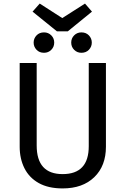

<svg xmlns="http://www.w3.org/2000/svg" viewBox="-20 -1041 702 1073"><path d="M330 12Q250 12 196.5 -18Q143 -48 116.5 -101Q90 -154 90 -221V-689H185V-228Q185 -68 330 -68Q476 -68 476 -224V-689H572V-221Q572 -114 507 -51Q442 12 330 12ZM359 -866H298L162 -976L202 -1021L328 -940L455 -1021L494 -976ZM226 -746Q200 -746 184 -763Q168 -780 168 -803Q168 -826 184 -843Q200 -860 226 -860Q250 -860 266.5 -843.5Q283 -827 283 -803Q283 -779 266.5 -762.5Q250 -746 226 -746ZM435 -746Q411 -746 394.5 -762.5Q378 -779 378 -803Q378 -827 394.5 -843.5Q411 -860 435 -860Q461 -860 477 -843Q493 -826 493 -803Q493 -780 477 -763Q461 -746 435 -746Z"/></svg>

Font: Trujillo
Style: Regular
Weight: 400
Designer: Fira Sans original fonts by bBox Type GmbH, Carrois Corporate GbR, & Edenspiekermann AG / Changes by Cristiano Sobral
Foundry: Fira Sans original fonts by bBox Type GmbH, Carrois Corporate GbR, & Edenspiekermann AG / Changes by Cristiano Sobral
Version: Version 4.301;October 17, 2021;FontCreator 14.0.0.2814 64-bi